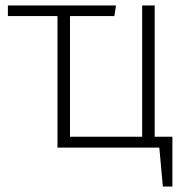

<svg xmlns="http://www.w3.org/2000/svg" viewBox="-20 -542 698 705"><path d="M548 -40V-522H502V-40H237V-483H400L406 -522H9V-483H191V0H565L578 143H613V-40Z"/></svg>

Font: Fira Sans ExtraLight
Style: Regular
Weight: 200
Designer: bBox Type GmbH & Carrois Corporate GbR & Edenspiekermann AG
Foundry: bBox Type GmbH & Carrois Corporate GbR & Edenspiekermann AG
Version: Version 4.300;PS 004.300;hotconv 1.0.88;makeotf.lib2.5.64775